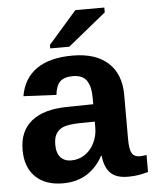

<svg xmlns="http://www.w3.org/2000/svg" viewBox="-53 -778 665 832"><g transform="rotate(-5 279.5 -361.5)"><path d="M188 9.8Q111.3 9.8 68.4 -32Q25.4 -73.7 25.4 -149.4Q25.4 -231.4 78.9 -274.4Q132.3 -317.4 233.9 -318.4L347.7 -320.3V-347.2Q347.7 -398.9 329.6 -424.1Q311.5 -449.2 270.5 -449.2Q232.4 -449.2 214.6 -431.9Q196.8 -414.6 192.4 -374.5L49.3 -381.3Q62.5 -458.5 119.9 -498.3Q177.2 -538.1 276.4 -538.1Q376.5 -538.1 430.7 -488.8Q484.9 -439.5 484.9 -348.6V-156.2Q484.9 -111.8 494.9 -95Q504.9 -78.1 528.3 -78.1Q543.9 -78.1 558.6 -81.1V-6.8Q546.4 -3.9 536.6 -1.5Q526.9 1 517.1 2.4Q507.3 3.9 496.3 4.9Q485.4 5.9 470.7 5.9Q418.9 5.9 394.3 -19.5Q369.6 -44.9 364.7 -94.2H361.8Q304.2 9.8 188 9.8ZM347.7 -244.6 277.3 -243.7Q229.5 -241.7 209.5 -233.2Q189.5 -224.6 179 -207Q168.5 -189.5 168.5 -160.2Q168.5 -122.6 185.8 -104.2Q203.1 -85.9 231.9 -85.9Q264.2 -85.9 290.8 -103.5Q317.4 -121.1 332.5 -152.1Q347.7 -183.1 347.7 -217.8ZM183.1 -577.6V-592.8L306.2 -733.4H432.1V-712.4L266.1 -577.6Z"/></g></svg>

Font: Liberation Sans
Style: Bold
Weight: 700
Designer: Steve Matteson
Foundry: Ascender Corporation
Version: Version 2.1.5